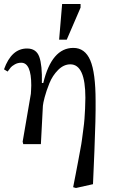

<svg xmlns="http://www.w3.org/2000/svg" viewBox="-44 -719 574 958"><path d="M69 -12 110 -251Q110 -252 111 -268.5Q112 -285 112 -293Q112 -406 62 -406Q44 -406 29.5 -397.5Q15 -389 10 -383Q5 -377 -6 -362L-24 -373Q13 -477 91 -477Q137 -477 152 -435.5Q167 -394 165 -305H172Q214 -480 322 -480Q380 -480 406.5 -418Q433 -356 433 -215Q434 -133 427 36Q420 190 420 200L335 219L321 215Q324 199 333.5 151Q343 103 345.5 88Q348 73 355.5 34Q363 -5 365 -22.5Q367 -40 371.5 -72Q376 -104 377.5 -126Q379 -148 380.5 -176Q382 -204 382 -231Q382 -398 307 -398Q274 -398 246 -370Q218 -342 202.5 -303.5Q187 -265 179 -234.5Q171 -204 170 -191L160 0H72ZM251 -521 266 -699H358V-681L289 -521Z"/></svg>

Font: myMathFont
Style: Regular
Weight: 400
Designer: Ross Mills, John Hudson & Paul Hanslow, Tiro Typeworks Ltd; with prior portions MicroPress Inc., and Coen Hoffman. Math 
Foundry: Tiro Typeworks Ltd
Version: Version 2.13 b171